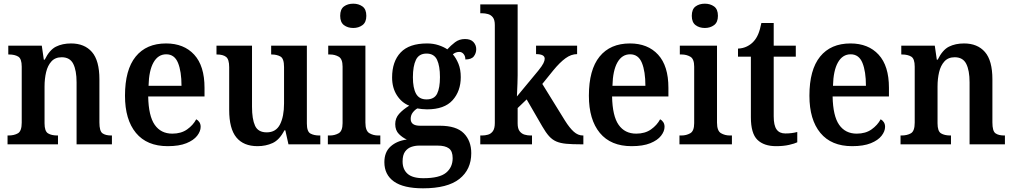

<svg xmlns="http://www.w3.org/2000/svg" viewBox="-20 -784 5504 1043"><path d="M21 0V-48H26Q57 -48 77.5 -60Q98 -72 98 -118V-422Q98 -465 79 -476.5Q60 -488 29 -488H25V-536H207L218 -460H223Q249 -513 284 -530.5Q319 -548 366 -548Q439 -548 479.5 -501.5Q520 -455 520 -353V-119Q520 -72 536.5 -60Q553 -48 584 -48H588V0H396V-337Q396 -401 378 -437Q360 -473 315 -473Q280 -473 259.5 -450.5Q239 -428 230.5 -392Q222 -356 222 -314V-114Q222 -71 241 -59.5Q260 -48 291 -48H295V0Z M891 10Q778 10 718.5 -62Q659 -134 659 -264Q659 -405 717 -476.5Q775 -548 882 -548Q979 -548 1035 -487Q1091 -426 1091 -307V-260H785Q787 -154 820.5 -106Q854 -58 916 -58Q964 -58 996.5 -81Q1029 -104 1046 -136Q1056 -131 1063 -120.5Q1070 -110 1070 -95Q1070 -71 1051 -46.5Q1032 -22 992.5 -6Q953 10 891 10ZM966 -318Q966 -396 947 -442.5Q928 -489 883 -489Q839 -489 814 -445Q789 -401 787 -318Z M1379 10Q1303 10 1264 -37.5Q1225 -85 1225 -187V-419Q1225 -462 1208 -475Q1191 -488 1159 -488H1156V-536H1349V-204Q1349 -137 1365.5 -101Q1382 -65 1429 -65Q1479 -65 1501 -108Q1523 -151 1523 -222V-420Q1523 -466 1503.5 -477Q1484 -488 1456 -488H1453V-536H1647V-113Q1647 -69 1666.5 -58.5Q1686 -48 1714 -48H1720V0H1547L1530 -76H1525Q1498 -24 1461 -7Q1424 10 1379 10Z M1899 -632Q1869 -632 1848.5 -647.5Q1828 -663 1828 -698Q1828 -734 1848.5 -749Q1869 -764 1899 -764Q1928 -764 1949 -749Q1970 -734 1970 -698Q1970 -663 1949 -647.5Q1928 -632 1899 -632ZM1761 0V-48H1772Q1798 -48 1819.5 -60Q1841 -72 1841 -115V-422Q1841 -464 1820 -476Q1799 -488 1773 -488H1763V-536H1965V-118Q1965 -73 1986.5 -60.5Q2008 -48 2034 -48H2046V0Z M2278 239Q2172 239 2120 202Q2068 165 2068 97Q2068 42 2102 11.5Q2136 -19 2190 -26Q2167 -36 2147 -56Q2127 -76 2127 -110Q2127 -142 2148 -165.5Q2169 -189 2203 -210Q2162 -226 2136 -266.5Q2110 -307 2110 -363Q2110 -450 2156.5 -499Q2203 -548 2300 -548Q2334 -548 2362.5 -538.5Q2391 -529 2410 -516Q2429 -537 2452 -554.5Q2475 -572 2506 -572Q2537 -572 2552 -555.5Q2567 -539 2567 -517Q2567 -495 2554 -478Q2541 -461 2508 -461Q2508 -479 2498.5 -490.5Q2489 -502 2475 -502Q2465 -502 2456 -498.5Q2447 -495 2440 -489Q2458 -468 2470.5 -437.5Q2483 -407 2483 -365Q2483 -289 2438.5 -239.5Q2394 -190 2300 -190Q2289 -190 2272.5 -191.5Q2256 -193 2247 -195Q2233 -187 2222 -172.5Q2211 -158 2211 -138Q2211 -101 2262 -101H2369Q2459 -101 2499.5 -60Q2540 -19 2540 48Q2540 137 2475.5 188Q2411 239 2278 239ZM2297 -244Q2339 -244 2354.5 -275Q2370 -306 2370 -365Q2370 -426 2354 -459.5Q2338 -493 2297 -493Q2256 -493 2239.5 -459Q2223 -425 2223 -364Q2223 -306 2240 -275Q2257 -244 2297 -244ZM2280 184Q2367 184 2403 154.5Q2439 125 2439 75Q2439 37 2418.5 22Q2398 7 2358 7H2256Q2235 7 2214.5 14Q2194 21 2180.5 39.5Q2167 58 2167 93Q2167 136 2194 160Q2221 184 2280 184Z M2589 0V-48H2599Q2615 -48 2631 -52.5Q2647 -57 2657.5 -71.5Q2668 -86 2668 -116V-648Q2668 -676 2657.5 -689.5Q2647 -703 2631 -707.5Q2615 -712 2599 -712H2589V-760H2792V-375Q2792 -357 2791 -330.5Q2790 -304 2789 -282.5Q2788 -261 2788 -260L2904 -400Q2925 -426 2932 -440.5Q2939 -455 2939 -465Q2939 -490 2892 -490V-536H3115V-490Q3083 -490 3052 -467.5Q3021 -445 2985 -401L2926 -328L3049 -129Q3074 -89 3097 -68.5Q3120 -48 3146 -48H3149V0H3136Q3088 0 3056 -3Q3024 -6 3002 -15.5Q2980 -25 2962.5 -44.5Q2945 -64 2926 -97L2841 -244L2792 -197V-114Q2792 -85 2803 -71Q2814 -57 2830 -52.5Q2846 -48 2861 -48H2870V0Z M3411 10Q3298 10 3238.5 -62Q3179 -134 3179 -264Q3179 -405 3237 -476.5Q3295 -548 3402 -548Q3499 -548 3555 -487Q3611 -426 3611 -307V-260H3305Q3307 -154 3340.5 -106Q3374 -58 3436 -58Q3484 -58 3516.5 -81Q3549 -104 3566 -136Q3576 -131 3583 -120.5Q3590 -110 3590 -95Q3590 -71 3571 -46.5Q3552 -22 3512.5 -6Q3473 10 3411 10ZM3486 -318Q3486 -396 3467 -442.5Q3448 -489 3403 -489Q3359 -489 3334 -445Q3309 -401 3307 -318Z M3809 -632Q3779 -632 3758.5 -647.5Q3738 -663 3738 -698Q3738 -734 3758.5 -749Q3779 -764 3809 -764Q3838 -764 3859 -749Q3880 -734 3880 -698Q3880 -663 3859 -647.5Q3838 -632 3809 -632ZM3671 0V-48H3682Q3708 -48 3729.5 -60Q3751 -72 3751 -115V-422Q3751 -464 3730 -476Q3709 -488 3683 -488H3673V-536H3875V-118Q3875 -73 3896.5 -60.5Q3918 -48 3944 -48H3956V0Z M4196 10Q4130 10 4094.5 -24.5Q4059 -59 4059 -147V-476H3989V-520Q4016 -521 4038 -532Q4060 -543 4074 -559Q4089 -575 4099 -599Q4109 -623 4116 -659H4183V-536H4303V-476H4183V-152Q4183 -103 4198.5 -81Q4214 -59 4246 -59Q4264 -59 4280 -61Q4296 -63 4311 -67V-11Q4297 -4 4266.5 3Q4236 10 4196 10Z M4609 10Q4496 10 4436.5 -62Q4377 -134 4377 -264Q4377 -405 4435 -476.5Q4493 -548 4600 -548Q4697 -548 4753 -487Q4809 -426 4809 -307V-260H4503Q4505 -154 4538.5 -106Q4572 -58 4634 -58Q4682 -58 4714.5 -81Q4747 -104 4764 -136Q4774 -131 4781 -120.5Q4788 -110 4788 -95Q4788 -71 4769 -46.5Q4750 -22 4710.5 -6Q4671 10 4609 10ZM4684 -318Q4684 -396 4665 -442.5Q4646 -489 4601 -489Q4557 -489 4532 -445Q4507 -401 4505 -318Z M4872 0V-48H4877Q4908 -48 4928.5 -60Q4949 -72 4949 -118V-422Q4949 -465 4930 -476.5Q4911 -488 4880 -488H4876V-536H5058L5069 -460H5074Q5100 -513 5135 -530.5Q5170 -548 5217 -548Q5290 -548 5330.5 -501.5Q5371 -455 5371 -353V-119Q5371 -72 5387.5 -60Q5404 -48 5435 -48H5439V0H5247V-337Q5247 -401 5229 -437Q5211 -473 5166 -473Q5131 -473 5110.5 -450.5Q5090 -428 5081.5 -392Q5073 -356 5073 -314V-114Q5073 -71 5092 -59.5Q5111 -48 5142 -48H5146V0Z"/></svg>

Font: Noto Serif Thai SemiCondensed SemiBold
Style: Regular
Weight: 600
Width: 4
Designer: Monotype Design Team
Foundry: Monotype Imaging Inc.
Version: Version 2.002; ttfautohint (v1.8.4.7-5d5b)